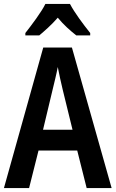

<svg xmlns="http://www.w3.org/2000/svg" viewBox="-20 -957 588 977"><path d="M336 -937H211C191 -896 142 -831 109 -789V-777H180C205 -798 242 -830 274 -867C304 -830 340 -799 368 -777H439V-789C403 -834 359 -893 336 -937ZM421 0H548L346 -715H200L0 0H128L176 -191H373ZM299 -501 349 -297H199L248 -502C255 -531 268 -583 274 -616C280 -582 290 -540 299 -501Z"/></svg>

Font: Noto Sans Tamil Condensed SemiBold
Style: Regular
Weight: 600
Width: 3
Designer: Jelle Bosma - Monotype Design Team
Foundry: Monotype Imaging Inc.
Version: Version 2.004